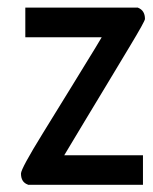

<svg xmlns="http://www.w3.org/2000/svg" viewBox="-20 -498 412 518"><path d="M352.5 -477.1Q371.1 -469.7 371.1 -446.8Q371.1 -440.9 330.8 -374Q290.5 -307.1 271.2 -274.9Q252 -242.7 207.5 -169.4Q163.1 -96.2 153.3 -79.1H365.7V0.5H55.2V0Q36.6 -6.3 36.6 -29.8Q36.6 -43 95.7 -138.7Q154.8 -234.4 173.8 -265.4Q192.9 -296.4 209 -322.8Q225.1 -349.1 237.3 -368.9Q249.5 -388.7 254.4 -397.5H48.3V-477.5H352.5Z"/></svg>

Font: Uroob
Style: Regular
Weight: 400
Designer: Hussain K H
Foundry: Swanthanthra Malayalam Computing(http://smc.org.in)
Version: Version 2.0.0+20200101